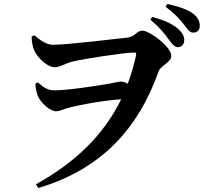

<svg xmlns="http://www.w3.org/2000/svg" viewBox="-20 -867 1040 965"><path d="M827 -670C846 -644 858 -630 874 -630C895 -630 906 -646 906 -666C906 -685 897 -702 876 -721C845 -749 800 -767 745 -782L736 -768C782 -729 809 -696 827 -670ZM905 -743C924 -718 933 -703 951 -703C972 -703 984 -716 984 -737C984 -760 975 -779 950 -799C922 -819 878 -835 821 -847L812 -833C864 -794 887 -766 905 -743ZM246 -642C214 -642 184 -663 154 -689L139 -684C139 -657 144 -634 151 -616C167 -577 219 -529 254 -529C281 -529 297 -543 335 -555C387 -570 608 -603 654 -603C663 -603 666 -601 664 -590C653 -539 639 -491 622 -446C612 -452 601 -457 586 -457C576 -457 561 -452 537 -448C481 -438 325 -413 255 -413C224 -413 201 -424 171 -453L158 -447C158 -425 163 -404 170 -385C182 -354 230 -308 261 -308C283 -308 303 -321 339 -329C388 -341 497 -362 589 -368C501 -188 359 -51 161 59L172 78C503 -20 680 -235 777 -508C789 -540 841 -553 841 -586C841 -632 732 -713 695 -713C667 -713 659 -682 620 -678C562 -672 320 -642 246 -642Z"/></svg>

Font: Noto Serif KR
Style: Bold
Weight: 700
Designer: Ryoko NISHIZUKA 西塚涼子 (kana & ideographs); Frank Grießhammer (Latin, Greek & Cyrillic); Wenlong ZHANG 张文龙 (bopomofo); San
Foundry: Adobe
Version: Version 2.001;hotconv 1.1.0;makeotfexe 2.6.0